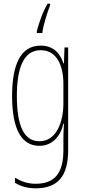

<svg xmlns="http://www.w3.org/2000/svg" viewBox="-20 -786 462 1048"><path d="M253 -756V-766H240C213 -721 193 -662 181 -616V-606H211C215 -646 239 -720 253 -756ZM202 -537C92 -537 46 -433 46 -262C46 -76 100 10 195 10C266 10 311 -43 326 -111H329C326 -70 326 -43 326 -12V35C326 163 275 217 175 217C130 217 98 205 62 184V212C95 232 132 242 175 242C297 242 352 173 352 35V-527H332L329 -440H326C311 -489 276 -537 202 -537ZM202 -512C291 -512 326 -426 326 -329V-221C326 -126 291 -15 195 -15C114 -15 72 -93 72 -262C72 -411 107 -512 202 -512Z"/></svg>

Font: Noto Sans Devanagari UI ExtraCondensed Thin
Style: Regular
Weight: 100
Width: 2
Designer: Jelle Bosma - Monotype Design Team
Foundry: Monotype Imaging Inc.
Version: Version 2.004